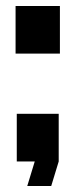

<svg xmlns="http://www.w3.org/2000/svg" viewBox="-20 -539 251 641"><path d="M180 -360H32V-519H180ZM36 -159H176V0L151 82H71L96 0H36Z"/></svg>

Font: Non Bureau Extended
Style: Bold
Weight: 700
Width: 7
Designer: Jona Saucedo
Foundry: Non Foundry
Version: Version 1.000; ttfautohint (v1.8.4)